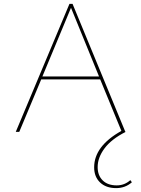

<svg xmlns="http://www.w3.org/2000/svg" viewBox="-20 -678 726 987"><path d="M650 248 658 259Q624 289 577 289Q525 289 494.5 260Q464 231 464 182Q464 73 604 -5L495 -270H192L79 0H61L337 -658H353L624 -1L626 0Q553 37 517.5 84.5Q482 132 482 181Q482 224 508 249.5Q534 275 580 275Q620 275 650 248ZM198 -285H489L345 -638Z"/></svg>

Font: EauTestSC Thin
Style: Regular
Weight: 250
Designer: Christian Thalmann (Catharsis Fonts)
Version: Version 0.001;PS 000.001;hotconv 1.0.88;makeotf.lib2.5.64775